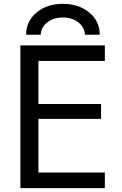

<svg xmlns="http://www.w3.org/2000/svg" viewBox="-20 -966 628 988"><path d="M85 -732.4H519.5V-652.3H177.7V-430.7H500V-354.5H177.7V-78.1H519.5V2H85ZM189.5 -787.1H114.3Q114.3 -856.4 168 -901.4Q221.7 -946.3 303.2 -946.3Q384.8 -946.3 439 -901.9Q493.2 -857.4 493.2 -787.1H417Q415 -826.2 382.8 -851.1Q350.6 -876 303.2 -876Q255.9 -876 223.6 -851.1Q191.4 -826.2 189.5 -787.1Z"/></svg>

Font: Gen Shin Gothic Regular
Style: Regular
Weight: 400
Designer: [Source Han Sans]
Ryoko NISHIZUKA  (kana & ideographs); Paul D. Hunt (Latin, Greek & Cyrillic); Wenlong ZHANG  (bopomofo
Version: Version 1.002.20150607